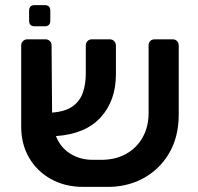

<svg xmlns="http://www.w3.org/2000/svg" viewBox="-20 -725 777 752"><path d="M371 -99Q430 -98 472.5 -121.5Q515 -145 538.5 -186.5Q562 -228 562 -283V-547Q562 -558 568.5 -564.5Q575 -571 586 -571H656Q667 -571 673.5 -564Q680 -557 680 -547V-276Q680 -189 642.5 -125Q605 -61 540 -26Q475 9 392 7H307Q234 7 179 -24Q124 -55 93.5 -108Q63 -161 63 -229V-547Q63 -557 70 -564Q77 -571 87 -571H158Q168 -571 175 -564.5Q182 -558 182 -547L184 -284Q236 -288 264.5 -308.5Q293 -329 304.5 -362Q316 -395 316 -437V-546Q316 -557 322.5 -564Q329 -571 340 -571H410Q420 -571 427 -564Q434 -557 434 -546V-434Q434 -331 374.5 -265.5Q315 -200 199 -192Q217 -147 255.5 -123Q294 -99 343 -99ZM116 -622Q94 -622 94 -644V-683Q94 -705 116 -705H155Q177 -705 177 -683V-644Q177 -622 155 -622Z"/></svg>

Font: Rubik Medium
Style: Regular
Weight: 500
Designer: Hubert and Fischer
Foundry: Hubert and Fischer
Version: Version 2.300; ttfautohint (v1.8.4.7-5d5b);gftools[0.9.30]